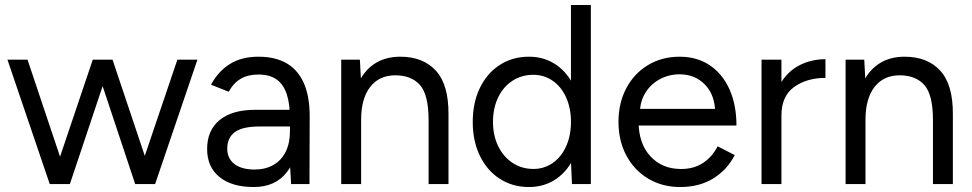

<svg xmlns="http://www.w3.org/2000/svg" viewBox="-20 -740 3908 772"><path d="M693.2 -500H773.8L603.7 0H523.7ZM353 -500H428.2L261 0H184.3ZM10 -500H90.7L258.3 0H180ZM357.3 -500H432.5L600.2 0H523.5Z M1145.8 -82.2V-263.8Q1145.8 -322.8 1132.7 -362.1Q1119.6 -401.3 1091.7 -420.8Q1063.8 -440.3 1019 -440.3Q977.3 -440.3 948.2 -423.4Q919.1 -406.6 899.7 -371.1L828.4 -399.5Q857.5 -453.3 904.5 -482.7Q951.5 -512 1019 -512Q1088.2 -512 1134 -484.6Q1179.8 -457.2 1202.7 -403.4Q1225.5 -349.7 1225.2 -270.5L1224.4 0H1150.5ZM812.8 -141Q812.8 -216.4 863.3 -257.4Q913.8 -298.4 1004.6 -298.4H1148.2V-231.4H1023.1Q955.1 -231.4 924.4 -208.9Q893.7 -186.3 893.7 -142.1Q893.7 -102.8 922.7 -80.5Q951.7 -58.3 1003.6 -58.3Q1046.9 -58.3 1079.2 -76.7Q1111.4 -95.1 1128.6 -129.7Q1145.8 -164.3 1145.8 -211.2H1179.9Q1179.9 -107.4 1133.4 -47.7Q1086.9 12 1000.4 12Q911.8 12 862.3 -28.4Q812.8 -68.7 812.8 -141Z M1352 -500H1427L1432 -408V0H1352ZM1703.3 -256H1783.3V0H1703.3ZM1570.5 -437.2Q1505 -437.5 1468.5 -390.5Q1432 -343.5 1432 -258.5H1393Q1393 -338 1416.1 -394.8Q1439.2 -451.5 1483.2 -481.8Q1527.2 -512 1589.2 -512Q1681.2 -512 1732.7 -455.7Q1784.2 -399.3 1783.3 -280.2V-256H1703.3Q1703.3 -359 1668.9 -397.9Q1634.5 -436.8 1570.5 -437.2Z M2275.7 -93V-720H2355.7V0H2279.7ZM1880.8 -250Q1880.8 -327 1909.5 -386.4Q1938.2 -445.8 1989.5 -478.9Q2040.8 -512 2106.8 -512Q2169.5 -512 2217.1 -478.9Q2264.7 -445.8 2290.9 -386.5Q2317.2 -327.2 2317.2 -250Q2317.2 -172.8 2290.9 -113.5Q2264.7 -54.2 2217.1 -21.1Q2169.5 12 2106.8 12Q2040.8 12 1989.5 -21.1Q1938.2 -54.2 1909.5 -113.6Q1880.8 -173 1880.8 -250ZM2275.8 -250Q2275.8 -304.7 2256.5 -347.8Q2237.1 -391 2202.6 -415.1Q2168.1 -439.2 2123.8 -439.2Q2077.3 -439.2 2040.3 -415.1Q2003.3 -391 1982.7 -347.8Q1962.2 -304.7 1962.2 -250Q1962.2 -195.3 1983.2 -152.2Q2004.3 -109 2041.3 -84.8Q2078.3 -60.7 2124.8 -60.7Q2168.1 -60.7 2202.6 -84.8Q2237.2 -108.9 2256.5 -152.2Q2275.8 -195.4 2275.8 -250Z M2466.8 -250Q2466.8 -326 2498.4 -385.5Q2529.9 -445 2585.8 -478.5Q2641.7 -512 2713.1 -512Q2782.3 -512 2833.8 -477.6Q2885.3 -443.2 2913.3 -380.5Q2941.2 -317.8 2941.2 -235.2H2527.6L2547.5 -252.3Q2547.5 -163.6 2594.7 -112.1Q2641.8 -60.5 2718.7 -60.5Q2769.9 -60.5 2806.9 -84.9Q2843.9 -109.4 2865.4 -151.7L2934.3 -116.5Q2903.4 -56.6 2847.6 -22.3Q2791.7 12 2714.8 12Q2643.2 12 2586.8 -21.5Q2530.4 -55 2498.6 -114.5Q2466.8 -174 2466.8 -250ZM2531.7 -302.2H2876.7L2855.6 -285.1Q2855.6 -356.5 2815.5 -398.8Q2775.4 -441.2 2712 -441.2Q2670.4 -441.2 2633.9 -422Q2597.4 -402.8 2575.3 -367.5Q2553.1 -332.1 2553.1 -285.8Z M3299 -502V-426.8Q3224 -426.8 3173 -390.2Q3122 -353.5 3122 -275.2L3085.8 -270.8Q3085.8 -347.8 3115.7 -400.1Q3145.5 -452.3 3193.8 -477.2Q3242.2 -502 3299 -502ZM3042 -500H3122V0H3042Z M3380 -500H3455L3460 -408V0H3380ZM3731.3 -256H3811.3V0H3731.3ZM3598.5 -437.2Q3533 -437.5 3496.5 -390.5Q3460 -343.5 3460 -258.5H3421Q3421 -338 3444.1 -394.8Q3467.2 -451.5 3511.2 -481.8Q3555.2 -512 3617.2 -512Q3709.2 -512 3760.7 -455.7Q3812.2 -399.3 3811.3 -280.2V-256H3731.3Q3731.3 -359 3696.9 -397.9Q3662.5 -436.8 3598.5 -437.2Z"/></svg>

Font: Oak Sans Light
Style: Regular
Weight: 400
Designer: Erik Kennedy, Walven
Foundry: Erik Kennedy, Walven
Version: Version 1.100;Glyphs 3.1.2 (3151)